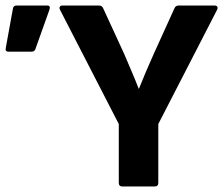

<svg xmlns="http://www.w3.org/2000/svg" viewBox="-20 -675 812 695"><path d="M423 0Q410 0 410 -13V-226L197 -640Q194 -646 196.5 -650.5Q199 -655 206 -655H338Q349 -655 353 -646L429 -481Q443 -448 456.5 -416.5Q470 -385 482 -354H483Q496 -386 509 -417Q522 -448 537 -481L612 -646Q616 -655 627 -655H757Q764 -655 766.5 -650.5Q769 -646 766 -640L553 -226V-13Q553 0 540 0ZM10 -488Q-2 -488 1 -502L27 -645Q29 -655 40 -655H151Q164 -655 159 -640L108 -497Q105 -488 94 -488Z"/></svg>

Font: Sofia Sans ExtraBold
Style: Regular
Weight: 800
Designer: Botio Nikoltchev, Ani Petrova
Foundry: lettersoup
Version: Version 4.101; ttfautohint (v1.8.4.7-5d5b)